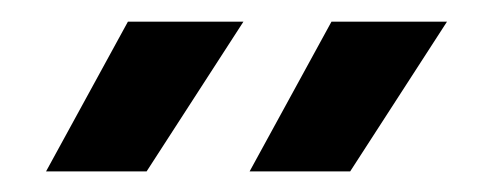

<svg xmlns="http://www.w3.org/2000/svg" viewBox="-20 -539 457 181"><path d="M100.6 -518.6H209.5L118.2 -377.4H23.4ZM292.5 -518.6H401.4L310.1 -377.4H215.3Z"/></svg>

Font: Arian AMU
Style: Regular
Weight: 400
Designer: Ruben Hakobyan (Tarumian)
Foundry: Ruben Hakobyan (Tarumian)
Version: Version 4.003